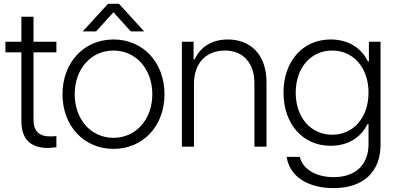

<svg xmlns="http://www.w3.org/2000/svg" viewBox="-20 -763 2059 999"><path d="M229.5 6.8C243.2 6.8 255.4 5.4 273.4 2.9V-55.2C261.7 -53.7 252.4 -53.2 241.2 -53.2C183.1 -53.2 154.3 -80.6 154.3 -141.6V-490.7H273.4V-545.9H154.3V-675.8H91.3V-545.9H8.3V-490.7H91.3V-131.8C91.3 -39.1 139.2 6.8 229.5 6.8Z M570.8 11.7C724.6 11.7 835.9 -107.9 835.9 -272.5C835.9 -438 724.6 -557.6 570.8 -557.6C416.5 -557.6 305.2 -438 305.2 -272.5C305.2 -107.9 416.5 11.7 570.8 11.7ZM368.7 -272.5C368.7 -404.3 453.6 -500 570.3 -500C687 -500 772.5 -404.3 772.5 -272.5C772.5 -141.6 687 -45.9 570.3 -45.9C453.6 -45.9 368.7 -141.6 368.7 -272.5ZM410.6 -599.6H480L570.3 -699.2L660.6 -599.6H730L599.1 -743.2H542Z M926.3 0H989.3V-326.7C989.3 -434.6 1051.8 -500 1150.9 -500C1244.1 -500 1303.7 -436 1303.7 -330.1V0H1366.7V-334C1366.7 -481.9 1281.2 -557.6 1165.5 -557.6C1079.6 -557.6 1020.5 -515.6 993.2 -454.6H987.3V-545.9H926.3Z M1715.8 215.8C1868.2 215.8 1960 132.8 1960 -9.3V-545.9H1899.4V-443.8H1894C1856.4 -520 1785.6 -557.6 1699.7 -557.6C1555.7 -557.6 1455.1 -444.3 1455.1 -281.2C1455.1 -117.7 1555.7 -4.4 1699.7 -4.4C1785.6 -4.4 1855 -42.5 1892.1 -117.2H1897.5V-13.2C1897.5 95.7 1828.6 158.7 1715.8 158.7C1623.5 158.7 1554.7 116.7 1540 53.2H1471.7C1485.8 152.8 1578.6 215.8 1715.8 215.8ZM1518.6 -281.2C1518.6 -409.7 1596.7 -500 1708.5 -500C1819.8 -500 1897.5 -409.7 1897.5 -281.2C1897.5 -152.3 1819.8 -62 1708.5 -62C1596.7 -62 1518.6 -152.3 1518.6 -281.2Z"/></svg>

Font: Guggenheim Sans Display Light
Style: Regular
Weight: 300
Designer: Modified by Tom Baber under direction of Pentagram Design 2023
Foundry: rsms
Version: Version 1.001;Glyphs 3.1.2 (3151)